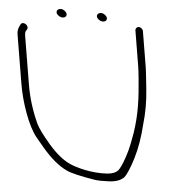

<svg xmlns="http://www.w3.org/2000/svg" viewBox="-85 -737 749 764"><g transform="rotate(5 289.0 -354.5)"><path d="M282.1 -659C304.7 -643 326.2 -663.8 304.3 -680.5C282.3 -697.2 259.4 -675 282.1 -659ZM120.9 -661C143.6 -645 165.1 -665.8 143.1 -682.5C121.2 -699.2 98.2 -677 120.9 -661ZM443 -644C435 -644 429.1 -636.9 430.5 -629L453.9 -488C455.7 -477.3 457.5 -462.3 459.4 -443C467.6 -359.7 470.7 -300.8 459.1 -223C456.5 -210.3 453.9 -196 451.2 -180C446.9 -154.3 426 -83.8 409.4 -67C400.9 -58.3 386.7 -53.3 366.9 -52C308.2 -48 244.7 -64.4 214.7 -78.7C190.3 -90.3 161 -113.1 131.6 -147.2C102.2 -181.2 83.2 -207.2 74.5 -225C51.5 -275.3 35.7 -326 27.2 -377L-4.8 -569.5C-6.1 -577.2 -6.1 -583 -4.8 -587L0.7 -596C8.6 -611.7 -19 -629.3 -27.1 -613L-31.6 -604C-36 -594.7 -37.3 -584 -35.3 -572L-2.8 -377C9 -306.3 40.7 -213.4 76.1 -170.5C87.4 -156.8 98 -144.2 107.9 -132.5C140.9 -93.8 172.9 -66.1 208 -49.6C225.6 -41.3 263.4 -32.4 321.4 -23C333.7 -21 353 -20.7 379.1 -22C405.3 -23.3 424.7 -30.5 437.4 -43.5C447.6 -56.5 458.7 -82.8 470.8 -122.4C482.8 -162 490.6 -207.9 493.9 -260C498.9 -304.4 499.1 -349.8 494.3 -396C492.3 -414.6 487.2 -468.1 483.9 -488L460.4 -629C459.1 -636.9 450.9 -644 443 -644Z"/></g></svg>

Font: MewTooHand
Style: WideLta
Weight: 400
Designer: Mew Too, Robert Jablonski
Version: Version 0.77